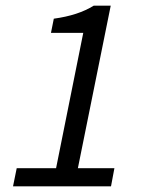

<svg xmlns="http://www.w3.org/2000/svg" viewBox="-20 -658 520 678"><path d="M26 0H372L384 -64H255L371 -638H311C274 -615 228 -600 170 -592L160 -542H274L178 -64H39Z"/></svg>

Font: Source Sans Pro
Style: Italic
Weight: 400
Italic angle: -11°
Designer: Paul D. Hunt
Foundry: Adobe Systems Incorporated
Version: Version 3.006;hotconv 1.0.111;makeotfexe 2.5.65597